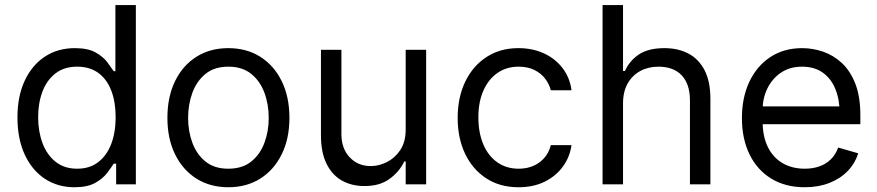

<svg xmlns="http://www.w3.org/2000/svg" viewBox="-20 -748 3560 779"><path d="M282.2 11.7Q213.9 11.7 161.6 -22.9Q109.4 -57.6 80.1 -121.3Q50.8 -185.1 50.8 -271.5Q50.8 -357.4 80.3 -420.7Q109.9 -483.9 162.1 -518.3Q214.4 -552.7 283.2 -552.7Q336.9 -552.7 367.9 -535.2Q398.9 -517.6 415.5 -495.4Q432.1 -473.1 441.4 -459H448.2V-727.5H531.2V0H451.2V-84H441.4Q432.1 -69.3 415 -46.6Q397.9 -23.9 366.5 -6.1Q335 11.7 282.2 11.7ZM293 -63.5Q343.8 -63.5 378.4 -90.1Q413.1 -116.7 431.2 -163.8Q449.2 -210.9 449.2 -272.5Q449.2 -334 431.6 -380.1Q414.1 -426.3 379.2 -451.9Q344.2 -477.5 293 -477.5Q240.2 -477.5 205.1 -450.2Q169.9 -422.9 152.3 -376.5Q134.8 -330.1 134.8 -272.5Q134.8 -214.4 152.6 -167Q170.4 -119.6 205.6 -91.6Q240.7 -63.5 293 -63.5Z M906.2 11.7Q832.5 11.7 776.9 -23.4Q721.2 -58.6 690.2 -122.1Q659.2 -185.5 659.2 -269.5Q659.2 -355 690.2 -418.7Q721.2 -482.4 776.9 -517.6Q832.5 -552.7 906.2 -552.7Q980.5 -552.7 1036.1 -517.6Q1091.8 -482.4 1123 -418.7Q1154.3 -355 1154.3 -269.5Q1154.3 -185.5 1123 -122.1Q1091.8 -58.6 1036.1 -23.4Q980.5 11.7 906.2 11.7ZM906.2 -63.5Q962.9 -63.5 999 -92.3Q1035.2 -121.1 1052.7 -168.2Q1070.3 -215.3 1070.3 -269.5Q1070.3 -324.7 1052.7 -372.1Q1035.2 -419.4 999 -448.5Q962.9 -477.5 906.2 -477.5Q850.1 -477.5 814.2 -448.5Q778.3 -419.4 760.7 -372.1Q743.2 -324.7 743.2 -269.5Q743.2 -215.3 760.7 -168.2Q778.3 -121.1 814.2 -92.3Q850.1 -63.5 906.2 -63.5Z M1626 -222.7V-545.9H1709V0H1626V-92.8H1620.1Q1600.6 -51.3 1560.3 -22Q1520 7.3 1458 6.8Q1406.7 6.8 1367.2 -15.4Q1327.6 -37.6 1304.9 -83.5Q1282.2 -129.4 1282.2 -199.2V-545.9H1365.2V-204.1Q1365.2 -145 1399.2 -109.4Q1433.1 -73.7 1485.4 -74.2Q1516.6 -74.2 1549.1 -90.1Q1581.5 -106 1603.8 -138.9Q1626 -171.9 1626 -222.7Z M2084 11.7Q2007.8 11.7 1952.4 -24.7Q1897 -61 1866.9 -124.5Q1836.9 -188 1836.9 -269.5Q1836.9 -353 1867.7 -416.7Q1898.4 -480.5 1953.9 -516.6Q2009.3 -552.7 2083 -552.7Q2140.6 -552.7 2186.8 -531.5Q2232.9 -510.3 2262.5 -471.7Q2292 -433.1 2298.8 -381.8H2214.8Q2208.5 -406.7 2191.9 -428.7Q2175.3 -450.7 2148.2 -464.1Q2121.1 -477.5 2084 -477.5Q2035.2 -477.5 1998.5 -452.1Q1961.9 -426.8 1941.4 -380.6Q1920.9 -334.5 1920.9 -272.5Q1920.9 -209.5 1940.9 -162.4Q1960.9 -115.2 1997.8 -89.4Q2034.7 -63.5 2084 -63.5Q2133.3 -63.5 2168.5 -89.1Q2203.6 -114.7 2214.8 -159.2H2298.8Q2292 -110.8 2263.9 -72.3Q2235.8 -33.7 2190.2 -11Q2144.5 11.7 2084 11.7Z M2507.8 -328.1V0H2424.8V-727.5H2507.8V-460H2515.6Q2534.7 -502.4 2573 -527.6Q2611.3 -552.7 2675.8 -552.7Q2731.4 -552.7 2773.4 -530.5Q2815.4 -508.3 2838.9 -462.6Q2862.3 -417 2862.3 -346.7V0H2779.3V-340.8Q2779.3 -406.7 2746.1 -442.1Q2712.9 -477.5 2651.4 -477.5Q2610.4 -477.5 2577.9 -460Q2545.4 -442.4 2526.6 -409.2Q2507.8 -376 2507.8 -328.1Z M3245.1 11.7Q3166.5 11.7 3109.1 -23.4Q3051.8 -58.6 3021 -121.8Q2990.2 -185.1 2990.2 -268.6Q2990.2 -352.5 3020.5 -416.5Q3050.8 -480.5 3105.7 -516.6Q3160.6 -552.7 3234.4 -552.7Q3276.9 -552.7 3318.8 -538.6Q3360.8 -524.4 3395.3 -492.7Q3429.7 -460.9 3450.2 -408.7Q3470.7 -356.4 3470.7 -280.3V-244.1H3049.8V-316.4H3425.3L3386.7 -289.1Q3386.7 -343.8 3369.6 -386.2Q3352.5 -428.7 3318.6 -453.1Q3284.7 -477.5 3234.4 -477.5Q3184.1 -477.5 3148.2 -452.9Q3112.3 -428.2 3093.3 -388.7Q3074.2 -349.1 3074.2 -303.7V-255.9Q3074.2 -193.8 3095.7 -150.9Q3117.2 -107.9 3155.8 -85.7Q3194.3 -63.5 3245.1 -63.5Q3277.8 -63.5 3304.7 -73Q3331.5 -82.5 3351.1 -101.8Q3370.6 -121.1 3380.9 -149.4L3461.9 -126Q3449.2 -85 3419.2 -54Q3389.2 -22.9 3344.7 -5.6Q3300.3 11.7 3245.1 11.7Z"/></svg>

Font: Inter V
Style: Weight 400 Optical size 14.0
Weight: 400
Designer: Rasmus Andersson
Foundry: rsms
Version: Version 4.000;git-4fc901f